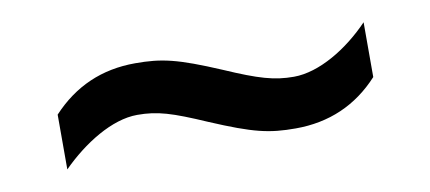

<svg xmlns="http://www.w3.org/2000/svg" viewBox="-31 -459 612 273"><g transform="rotate(-10 275.5 -322.5)"><path d="M258.8 -288.1C319.8 -262.2 341.8 -257.3 379.9 -257.3C428.2 -257.3 468.8 -274.9 501 -310.1V-389.2C469.7 -356.4 426.8 -330.1 390.1 -330.1C361.8 -330.1 340.3 -336.4 292 -357.4C231 -383.3 209 -388.2 170.9 -388.2C122.6 -388.2 82.5 -370.6 49.8 -335.4V-256.3C82 -288.6 124.5 -315.4 161.1 -315.4C190.4 -315.4 210.4 -309.1 258.8 -288.1Z"/></g></svg>

Font: Noto Reveo Sans
Style: Regular
Weight: 400
Designer: Monotype Design team
Foundry: Monotype Imaging Inc.
Version: Version 1.04